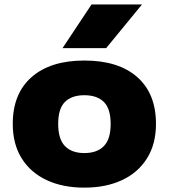

<svg xmlns="http://www.w3.org/2000/svg" viewBox="-20 -828 754 858"><path d="M357 10.5Q260.5 10.5 188.8 -23Q117 -56.5 77 -120.2Q37 -184 37 -274.5Q37 -409.5 121.2 -483.5Q205.5 -557.5 357 -557.5Q509 -557.5 593 -483.8Q677 -410 677 -274.5Q677 -184.5 637.2 -120.8Q597.5 -57 525.5 -23.2Q453.5 10.5 357 10.5ZM357 -144Q413.5 -144 444 -175Q474.5 -206 474.5 -274Q474.5 -342.5 444 -372.5Q413.5 -402.5 357 -402.5Q300.5 -402.5 270.2 -372.5Q240 -342.5 240 -274.5Q240 -206.5 270.2 -175.2Q300.5 -144 357 -144ZM259.5 -613 389 -808H614.5L454.5 -613Z"/></svg>

Font: Encode Sans Expanded Expanded ExtraBold
Style: Regular
Weight: 800
Width: 7
Designer: Multiple Designers
Foundry: Impallari Type
Version: Version 3.000; ttfautohint (v1.8.3) -l 8 -r 50 -G 200 -x 14 